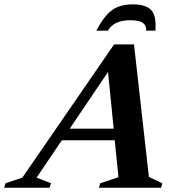

<svg xmlns="http://www.w3.org/2000/svg" viewBox="-90 -882 827 902"><path d="M609.5 -51 672.5 -21 666.5 0H374.5L381 -21L466.5 -49.5L449 -223H200.5L82 -47.5L149.5 -21L143 0H-70.5L-64 -21L15 -47.5L446 -673.5H539.5ZM237.5 -277.5H444L417.5 -544ZM522 -787Q444.5 -787 417 -738H362.5Q387.5 -785.5 411.8 -812.2Q436 -839 465.2 -850.2Q494.5 -861.5 534.5 -861.5Q595.5 -861.5 620.5 -834.5Q645.5 -807.5 640 -738H597Q597.5 -763.5 580.2 -775.2Q563 -787 522 -787Z"/></svg>

Font: Newsreader Text
Style: Bold Italic
Weight: 700
Italic angle: -17°
Designer: Hugues Gentile
Foundry: Production Type
Version: Version 1.001